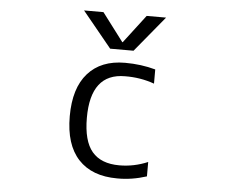

<svg xmlns="http://www.w3.org/2000/svg" viewBox="-53 -821 1106 895"><g transform="rotate(5 500.0 -373.5)"><path d="M361.3 -259.8Q361.3 -151.4 403.3 -101.6Q445.3 -51.8 531.2 -51.8Q599.6 -51.8 664.1 -79.1V-11.7Q593.8 10.7 526.4 9.8Q408.2 9.8 344.7 -58.6Q281.2 -127 281.2 -259.8Q281.2 -391.6 342.8 -460.9Q404.3 -530.3 516.6 -530.3Q591.8 -530.3 659.2 -511.7V-445.3Q593.8 -468.8 521.5 -467.8Q361.3 -467.8 361.3 -259.8ZM597.7 -756.8H688.5L550.8 -589.8H441.4L304.7 -756.8H395.5L495.1 -625H497.1Z"/></g></svg>

Font: Gen Shin Gothic Monospace Normal
Style: Regular
Weight: 350
Designer: [Source Han Sans]
Ryoko NISHIZUKA  (kana & ideographs); Paul D. Hunt (Latin, Greek & Cyrillic); Wenlong ZHANG  (bopomofo
Version: Version 1.002.20150607